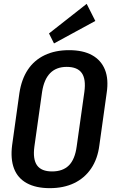

<svg xmlns="http://www.w3.org/2000/svg" viewBox="-20 -970 595 999"><path d="M239 9Q167 9 119.5 -17Q72 -43 53 -93Q34 -143 43 -214L81 -486Q92 -558 125 -607.5Q158 -657 212.5 -683Q267 -709 339 -709Q412 -709 459 -683Q506 -657 526 -607.5Q546 -558 535 -486L497 -214Q488 -143 454 -93Q420 -43 365.5 -17Q311 9 239 9ZM251 -78Q307 -78 338.5 -109.5Q370 -141 379 -208L419 -492Q428 -558 405.5 -590Q383 -622 327 -622Q273 -622 241 -589.5Q209 -557 199 -492L159 -208Q150 -142 172.5 -110Q195 -78 251 -78ZM476 -861 261 -744 235 -796 431 -950Z"/></svg>

Font: Pathway Extreme Condensed SemiBold
Style: Italic
Weight: 600
Width: 3
Italic angle: -8°
Version: Version 1.001;gftools[0.9.26]